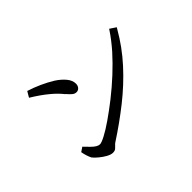

<svg xmlns="http://www.w3.org/2000/svg" viewBox="-120 -974 1240 1240"><g transform="rotate(-45 500.0 -354.0)"><path d="M375 -53Q368 -48 361.5 -40.5Q355 -33 345.5 -25Q336 -17 318.5 -17Q301 -17 276.5 -30.5Q252 -44 231 -62Q208 -81 198 -95Q191 -109 185 -128Q179 -147 176 -165L206 -185Q228 -162 243 -147Q275 -115 298 -115Q312 -115 349.5 -134.5Q387 -154 439 -190Q491 -226 550 -272Q678 -373 776 -482Q826 -539 861 -592L867 -601L909 -573L904 -565Q843 -458 761 -368Q679 -278 581 -200.5Q483 -123 375 -53ZM465 -502Q465 -483 454.5 -471.5Q444 -460 429 -460Q414 -460 401.5 -470Q389 -480 369 -503H368Q338 -541 296 -575Q253 -611 186 -652L209 -691Q303 -661 381 -613Q418 -589 441.5 -560.5Q465 -532 465 -502Z"/></g></svg>

Font: Early Summer Mincho Screen
Style: Regular
Weight: 400
Designer: GuiWonder
Version: Version 1.002